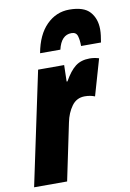

<svg xmlns="http://www.w3.org/2000/svg" viewBox="-102 -867 624 922"><g transform="rotate(-10 210.0 -405.5)"><path d="M-12 0H149L207 -278Q216 -323 239.5 -355.5Q263 -388 303 -388Q330 -388 352 -379L403 -556Q380 -563 358 -563Q316 -563 288.5 -542Q261 -521 234 -473H230L232 -553H105ZM128 -629H227Q243 -698 293 -698Q316 -698 322 -678Q328 -658 328 -629H425Q428 -646 430 -662Q432 -678 432 -692Q432 -744 402.5 -777.5Q373 -811 302 -811Q238 -811 191 -764Q144 -717 128 -629Z"/></g></svg>

Font: Noto Sans Display Condensed Black
Style: Italic
Weight: 900
Width: 3
Italic angle: -192°
Designer: Monotype Design Team
Foundry: Monotype Imaging Inc.
Version: Version 1.900